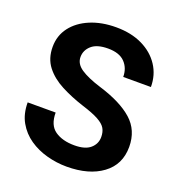

<svg xmlns="http://www.w3.org/2000/svg" viewBox="-132 -830 880 948"><g transform="rotate(20 308.0 -356.0)"><path d="M433.6 -186Q433.6 -211.9 422.9 -230.7Q412.1 -249.5 382.1 -266.1Q352.1 -282.7 293.9 -300.8Q229 -321.8 174.8 -350.1Q120.6 -378.4 88.1 -420.2Q55.7 -461.9 55.7 -522.9Q55.7 -582 89.6 -626.5Q123.5 -670.9 182.9 -695.8Q242.2 -720.7 318.8 -720.7Q397.5 -720.7 456.1 -692.4Q514.6 -664.1 547.1 -614.7Q579.6 -565.4 579.6 -502H434.1Q434.1 -548.3 405 -578.4Q376 -608.4 316.4 -608.4Q258.8 -608.4 230.5 -583.5Q202.1 -558.6 202.1 -522.5Q202.1 -486.8 238.3 -462.4Q274.4 -438 343.8 -416.5Q459.5 -381.3 519.8 -327.9Q580.1 -274.4 580.1 -187Q580.1 -94.2 509.5 -42.2Q439 9.8 322.3 9.8Q269.5 9.8 218 -4.2Q166.5 -18.1 125 -46.6Q83.5 -75.2 58.6 -118.9Q33.7 -162.6 33.7 -222.7H180.7Q180.7 -156.7 220 -129.4Q259.3 -102.1 322.3 -102.1Q378.9 -102.1 406.2 -126Q433.6 -149.9 433.6 -186Z"/></g></svg>

Font: Vazirmatn RD UI FD
Style: Bold
Weight: 700
Designer: Saber Rastikerdar
Foundry: Saber Rastikerdar
Version: Version 33.003